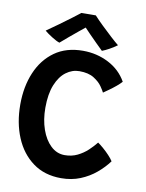

<svg xmlns="http://www.w3.org/2000/svg" viewBox="-94 -920 755 992"><g transform="rotate(10 284.0 -424.0)"><path d="M538 -126Q513 -92 477.2 -62Q441.5 -32 396 -13.5Q350.5 5 295.5 5Q208.5 5 147.5 -39.8Q86.5 -84.5 54.5 -161.2Q22.5 -238 22.5 -334Q22.5 -427.5 54 -502Q85.5 -576.5 146 -619.8Q206.5 -663 294.5 -663Q367 -663 428.8 -631.2Q490.5 -599.5 523.5 -541Q513.5 -529.5 496.8 -515.5Q480 -501.5 462.2 -488.8Q444.5 -476 432.5 -468Q428.5 -477 414 -498.2Q399.5 -519.5 370.5 -537.8Q341.5 -556 294 -556Q256.5 -556 224.2 -532Q192 -508 172.5 -460Q153 -412 153 -339.5Q153 -277 170.8 -226.2Q188.5 -175.5 220.2 -145.5Q252 -115.5 293 -115.5Q330 -115.5 359.8 -130Q389.5 -144.5 412.8 -166.2Q436 -188 453 -209.5Q466 -200.5 483 -185.8Q500 -171 515 -155Q530 -139 538 -126ZM327 -854.5Q345.5 -834 372 -808.5Q398.5 -783 424 -759.5Q449.5 -736 466.5 -722.5Q447 -708 426.2 -696.8Q405.5 -685.5 389.5 -679.5Q374.5 -694 354.2 -714.2Q334 -734.5 315.2 -753.5Q296.5 -772.5 286.5 -783.5Q275 -774.5 253.5 -756.8Q232 -739 208 -719Q184 -699 166 -683Q151 -687.5 125.5 -703.5Q100 -719.5 85.5 -732Q115 -752.5 150 -777.8Q185 -803 213.2 -824.5Q241.5 -846 251.5 -854Q258.5 -854 273 -854.2Q287.5 -854.5 302.8 -854.5Q318 -854.5 327 -854.5Z"/></g></svg>

Font: Grandstander Medium
Style: Regular
Weight: 500
Designer: Tyler Finck
Foundry: Etcetera Type Co
Version: Version 1.200; ttfautohint (v1.8.3)